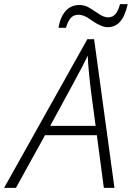

<svg xmlns="http://www.w3.org/2000/svg" viewBox="-74 -906 636 926"><path d="M444.8 -774.9Q415.5 -774.9 370.1 -806.2Q354 -817.4 347.9 -821.3Q341.8 -825.2 329.3 -830.1Q316.9 -835 305.2 -835Q282.7 -835 268.6 -820.8Q254.4 -806.6 244.1 -772H208Q217.3 -825.2 242.9 -853.5Q268.6 -881.8 308.1 -881.8Q327.6 -881.8 343.5 -875.2Q359.4 -868.7 401.4 -839.8Q426.8 -822.3 447.5 -822.3Q468.3 -822.3 482.2 -837.4Q496.1 -852.5 504.9 -886.2H542Q529.3 -829.1 505.6 -802Q481.9 -774.9 444.8 -774.9ZM2.9 0H-54.2L347.2 -716.8H379.9L478 0H426.8L393.1 -253.9H143.1ZM387.2 -298.8 368.2 -440.9Q352.5 -558.6 349.1 -637.2Q339.4 -617.2 321.8 -582.8Q304.2 -548.3 168 -298.8Z"/></svg>

Font: Open Sans Hebrew Light
Style: Italic
Weight: 300
Italic angle: -12°
Foundry: Ascender Corporation, Yanek Iontef
Version: Version 2.001;PS 002.001;hotconv 1.0.70;makeotf.lib2.5.58329